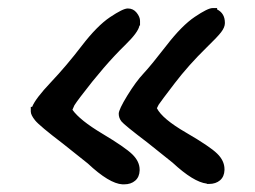

<svg xmlns="http://www.w3.org/2000/svg" viewBox="-20 -578 644 484"><path d="M301.8 -556.6H302.7Q315.9 -556.6 324.5 -545.9Q333 -535.2 333 -525.4V-513.7H331.5Q329.1 -497.1 294.9 -463.9Q243.2 -413.6 183.6 -335Q172.4 -320.3 167.5 -312.5L162.6 -301.3Q181.2 -274.9 238 -241Q294.9 -207 313.5 -189Q332 -170.9 332 -150.4V-148.4Q331.5 -131.8 320.8 -122.6Q310.1 -113.3 293 -113.3H288.6Q255.4 -115.2 201.2 -166L138.7 -215.8Q79.1 -261.2 68.4 -274.7Q57.6 -288.1 57.6 -296.9V-308.6H61Q69.3 -329.6 108.4 -370.8Q147.5 -412.1 186 -462.4Q224.6 -512.7 257.3 -534.7Q290 -556.6 301.8 -556.6ZM527.3 -554.2Q546.9 -544.4 546.9 -520.5V-519.5Q546.9 -509.3 537.4 -496.8Q527.8 -484.4 501 -458.5Q455.1 -413.6 420.2 -367.9Q385.3 -322.3 379.9 -314L375.5 -305.2Q389.2 -278.3 449 -243.7Q508.8 -209 527.3 -190.9Q545.9 -172.9 545.9 -151.4V-149.4Q545.4 -132.8 534.7 -123.5Q523.9 -114.3 506.8 -114.3H502L501 -115.2Q467.8 -119.1 415 -168L352.1 -218.3Q293 -263.2 286.1 -272Q279.3 -280.8 279.3 -291.3Q279.3 -301.8 301 -337.2Q322.8 -372.6 341.8 -392.8Q360.8 -413.1 399.7 -463.4Q438.5 -513.7 471.2 -535.6Q503.9 -557.6 515.6 -557.6H527.3Z"/></svg>

Font: Drukaatie burti
Style: Demi
Weight: 600
Version: Version 0.14